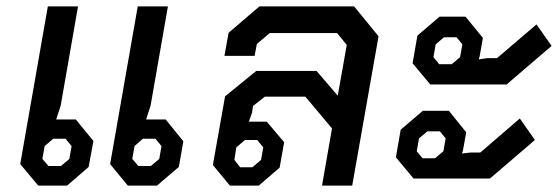

<svg xmlns="http://www.w3.org/2000/svg" viewBox="-20 -578 1738 598"><path d="M43 -67 129 -558H223L169 -249L155 -206H216L271 -139L256 -58L189 0H99ZM323 -67 409 -558H503L449 -249L435 -206H496L551 -138L537 -58L469 0H378ZM170 -61 196 -83 203 -123 184 -146H146L119 -123L112 -83L131 -61ZM450 -61 476 -83 483 -123 464 -146H425L399 -123L392 -83L411 -61Z M643 -64 681 -278 778 -357H966L1032 -280L1060 -438L1030 -475H820L780 -441L773 -404H679L692 -476L788 -558H1083L1159 -465L1077 0H983L1014 -178L931 -277H805L768 -248L765 -227L755 -199H811L865 -135L851 -56L786 0H696ZM766 -57 793 -80 800 -119 781 -142H743L716 -119L710 -80L728 -57Z M1265 -381 1280 -467 1349 -526H1430L1484 -460L1474 -403L1471 -393L1498 -397H1528L1651 -502L1698 -435L1558 -315H1320ZM1387 -378 1413 -400 1420 -440 1402 -462H1363L1337 -440L1330 -400L1348 -378ZM1213 -88 1228 -174 1297 -233H1378L1432 -166L1422 -110L1419 -100L1446 -103H1476L1599 -209L1646 -142L1506 -22H1268ZM1335 -85 1361 -107 1368 -147 1350 -169H1311L1285 -147L1278 -107L1296 -85Z"/></svg>

Font: Chakra Petch Medium
Style: Italic
Weight: 500
Italic angle: -10°
Designer: Katatrad Aksorn Co.,Ltd.
Foundry: Cadson Demak Co.,Ltd.
Version: Version 1.000; ttfautohint (v1.6)